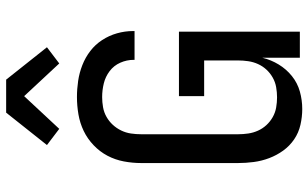

<svg xmlns="http://www.w3.org/2000/svg" viewBox="-214 -806 1027 640"><g transform="rotate(-90 300.0 -485.5)"><path d="M257 8Q231 8 204.5 2Q178 -4 156 -19Q134 -34 118.5 -55.5Q103 -77 93.5 -102Q84 -127 80.5 -153.5Q77 -180 77 -206V-529Q77 -558 82.5 -587Q88 -616 101.5 -641.5Q115 -667 136.5 -687.5Q158 -708 184 -720.5Q210 -733 239 -738Q268 -743 297 -743Q324 -743 351 -739Q378 -735 403.5 -725Q429 -715 450.5 -698.5Q472 -682 487 -659Q502 -636 509.5 -609.5Q517 -583 517 -556V-551H421V-554Q421 -577 411.5 -598.5Q402 -620 383.5 -634Q365 -648 342.5 -653.5Q320 -659 297 -659Q280 -659 263 -656Q246 -653 231 -644.5Q216 -636 204.5 -623.5Q193 -611 185.5 -595.5Q178 -580 175.5 -563Q173 -546 173 -529V-206Q173 -189 175.5 -172Q178 -155 185 -139.5Q192 -124 203.5 -111.5Q215 -99 230 -90.5Q245 -82 262 -79Q279 -76 296 -76Q313 -76 330 -79Q347 -82 362 -90.5Q377 -99 388.5 -111.5Q400 -124 407 -139.5Q414 -155 416.5 -172Q419 -189 419 -206V-319H300V-403H515V0H428V-125Q421 -96 405.5 -70.5Q390 -45 367 -26.5Q344 -8 315.5 0Q287 8 257 8ZM191 -802 137 -843 245 -979H355L463 -843L409 -802L300 -919Z"/></g></svg>

Font: Iosevka Medium Extended
Style: Regular
Weight: 500
Width: 7
Monospace: yes
Designer: Belleve Invis
Foundry: Belleve Invis
Version: Version 32.5.0; ttfautohint (v1.8.4)